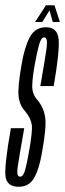

<svg xmlns="http://www.w3.org/2000/svg" viewBox="-35 -710 248 733"><path d="M36.5 3Q76 3 95.5 -31.2Q115 -65.5 125.5 -129Q142.5 -223 137.8 -259.5Q133 -296 111 -324.5Q93 -343 89 -367.2Q85 -391.5 97.5 -462.5Q106 -510 114 -538.8Q122 -567.5 133.5 -567.5Q148.5 -567.5 142.8 -525.8Q137 -484 119 -381.5H170Q193 -514 188.8 -560Q184.5 -606 140.5 -606Q99 -606 78.8 -568Q58.5 -530 47.5 -464.5Q32 -376 36 -341.8Q40 -307.5 62 -284Q83.5 -257.5 86.5 -232.2Q89.5 -207 75 -127Q68 -87 61 -61.2Q54 -35.5 42 -35.5Q27.5 -35.5 32 -68.8Q36.5 -102 57.5 -220.5H6.5Q-19.5 -73.5 -13.8 -35.2Q-8 3 36.5 3ZM99 -626H126.5L154 -670.5L166.5 -626H193.5L173 -690H140.5Z"/></svg>

Font: Anybody UltraCondensed Light
Style: Italic
Weight: 300
Width: 1
Italic angle: -10°
Version: Version 1.113;gftools[0.9.25]